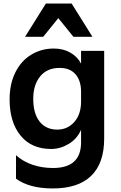

<svg xmlns="http://www.w3.org/2000/svg" viewBox="-20 -837 680 1080"><path d="M70 168V36Q110 72 163.5 90Q217 108 278 108Q436 108 436 -36V-107Q414 -56 366.5 -27.5Q319 1 268 1Q157 1 95.5 -74.5Q34 -150 34 -278Q34 -364 66 -429Q98 -494 155 -529Q212 -564 283 -564Q335 -564 375.5 -541Q416 -518 436 -479V-551H566V-58Q566 81 493 152Q420 223 277 223Q145 223 70 168ZM302 -108Q360 -108 398 -151Q436 -194 436 -266V-321Q436 -383 405 -419Q374 -455 315 -455Q245 -455 206 -407.5Q167 -360 167 -281Q167 -199 202.5 -153.5Q238 -108 302 -108ZM500 -630H393L308 -735L223 -630H121L238 -817H383Z"/></svg>

Font: Application Semibold
Style: Regular
Weight: 600
Designer: Wei Huang
Foundry: Wei Huang
Version: Version 0.012